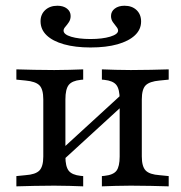

<svg xmlns="http://www.w3.org/2000/svg" viewBox="-20 -659 640 679"><path d="M442.7 -2.4Q412.1 -2.4 388.3 -1.6Q364.5 -0.8 340.3 0V-36.3L349.2 -37.1Q380.6 -40.3 391.9 -55.2Q403.2 -70.2 403.2 -105.6V-206.5H481.5V-105.6Q481.5 -70.2 495.2 -56Q508.9 -41.9 544.4 -39.5L576.6 -36.3V0Q544.4 -0.8 513.7 -1.6Q483.1 -2.4 442.7 -2.4ZM171.8 -2.4Q131.5 -2.4 100.8 -1.6Q70.2 -0.8 37.9 0V-36.3L70.2 -39.5Q105.6 -41.9 119.4 -56Q133.1 -70.2 133.1 -105.6V-307.3Q133.1 -343.5 119.4 -357.3Q105.6 -371 70.2 -374.2L37.9 -377.4V-413.7Q70.2 -412.9 100.8 -412.1Q131.5 -411.3 171.8 -411.3Q202.4 -411.3 226.2 -412.1Q250 -412.9 274.2 -413.7V-377.4L265.3 -376.6Q234.7 -373.4 223 -358.5Q211.3 -343.5 211.3 -307.3V-105.6Q211.3 -70.2 223 -55.2Q234.7 -40.3 265.3 -37.1L274.2 -36.3V0Q250 -0.8 226.2 -1.6Q202.4 -2.4 171.8 -2.4ZM403.2 -206.5V-307.3Q403.2 -343.5 391.5 -358.5Q379.8 -373.4 349.2 -376.6L340.3 -377.4V-413.7Q364.5 -412.9 388.3 -412.1Q412.1 -411.3 442.7 -411.3Q483.1 -411.3 513.7 -412.1Q544.4 -412.9 576.6 -413.7V-377.4L544.4 -374.2Q508.9 -371 495.2 -357.3Q481.5 -343.5 481.5 -307.3V-206.5ZM164.5 -57.3V-100L444.4 -356.5L445.2 -314.5ZM300 -491.1Q246 -491.1 206 -502.4Q166.1 -513.7 144.8 -534.3Q123.4 -554.8 123.4 -583.9Q123.4 -608.1 139.9 -623.4Q156.5 -638.7 183.1 -638.7Q204 -638.7 216.9 -628.6Q229.8 -618.5 229.8 -602.4Q229.8 -590.3 223.8 -581Q217.7 -571.8 211.3 -564.5Q204.8 -557.3 204.8 -550.8Q204.8 -537.1 231.9 -529Q258.9 -521 300 -521Q341.9 -521 369.8 -529.4Q397.6 -537.9 397.6 -550.8Q397.6 -557.3 391.5 -564.5Q385.5 -571.8 379 -581Q372.6 -590.3 372.6 -602.4Q372.6 -618.5 385.9 -628.6Q399.2 -638.7 420.2 -638.7Q446.8 -638.7 462.9 -623.4Q479 -608.1 479 -583.1Q479 -554.8 457.3 -534.3Q435.5 -513.7 395.6 -502.4Q355.6 -491.1 300 -491.1Z"/></svg>

Font: Playfair 9pt
Style: Regular
Weight: 400
Designer: Claus Eggers Sørensen
Foundry: Claus Eggers Sørensen
Version: Version 2.203